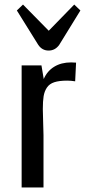

<svg xmlns="http://www.w3.org/2000/svg" viewBox="-20 -823 394 843"><path d="M54 0ZM314 -548 310 -466Q291 -469 275 -469Q240 -469 218.5 -462Q197 -455 186 -438.5Q175 -422 171.5 -400.5Q168 -379 168 -344Q168 -324 169.5 -285.5Q171 -247 171 -230V0H75V-536H162L172 -476Q187 -511 218 -530Q249 -549 292 -549Q303 -549 314 -548ZM81 -803 194 -688 306 -803 333 -777 240 -626Q222 -601 193.5 -601Q165 -601 148 -626L54 -777Z"/></svg>

Font: Myanmar Chatu
Style: Regular
Weight: 400
Designer: Danh Hong
Foundry: Google Inc.
Version: Version 2.00 November 20, 2015